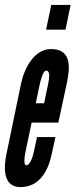

<svg xmlns="http://www.w3.org/2000/svg" viewBox="-27 -755 308 783"><path d="M161 -634H240L261 -735H182ZM124 -196 111 -136C107 -117 96 -81 80 -81C69 -81 72 -114 77 -136L102 -255H211L246 -418C259 -481 265 -555 181 -555C114 -555 73 -480 59 -415L0 -130C-14 -67 -13 8 56 8C133 8 169 -56 184 -127L199 -196ZM135 -411C139 -427 148 -467 161 -467C178 -467 175 -438 169 -411L153 -334H119Z"/></svg>

Font: League Gothic Condensed Italic
Style: Regular
Weight: 400
Width: 3
Designer: Tyler Finck
Foundry: The League of Moveable Type
Version: Version 1.001;PS 001.001;hotconv 1.0.56;makeotf.lib2.0.21325